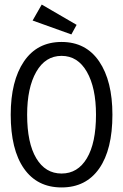

<svg xmlns="http://www.w3.org/2000/svg" viewBox="-20 -811 540 842"><path d="M250 11Q143 11 85 -72Q27 -155 27 -308Q27 -456 85 -541.5Q143 -627 250 -627Q357 -627 415 -541.5Q473 -456 473 -308Q473 -155 415 -72Q357 11 250 11ZM250 -50Q321 -50 361 -117Q401 -184 401 -308Q401 -426 361 -496Q321 -566 250 -566Q179 -566 139 -496Q99 -426 99 -308Q99 -184 139 -117Q179 -50 250 -50ZM293 -660 123 -721 163 -791 316 -702Z"/></svg>

Font: Inconsolata Nerd Font Mono
Style: Regular
Weight: 400
Monospace: yes
Designer: Raph Levien, Cyreal, Brenton Simpson
Foundry: Raph Levien, Cyreal, Google
Version: Version 3.000; ttfautohint (v1.8.3);Nerd Fonts 3.0.2